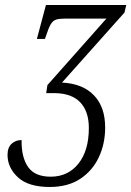

<svg xmlns="http://www.w3.org/2000/svg" viewBox="-20 -734 523 765"><path d="M178 11Q93 11 51.5 -27.5Q10 -66 10 -117Q10 -146 26 -161Q42 -176 66 -176Q65 -107 92 -68.5Q119 -30 182 -30Q251 -30 292.5 -82Q334 -134 334 -224Q334 -291 299 -327Q264 -363 195 -363H164L169 -395L404 -660H241Q217 -660 204 -656Q191 -652 182.5 -638Q174 -624 164 -593L159 -579H127L163 -714H483L476 -684L227 -405Q309 -401 354 -354.5Q399 -308 399 -226Q399 -161 373.5 -107Q348 -53 299 -21Q250 11 178 11Z"/></svg>

Font: Noto Serif ExtraCondensed Light
Style: Italic
Weight: 300
Width: 2
Italic angle: -12°
Designer: Monotype Design Team
Foundry: Monotype Imaging Inc.
Version: Version 2.014; ttfautohint (v1.8.4.7-5d5b)